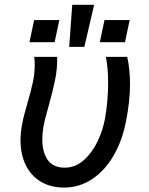

<svg xmlns="http://www.w3.org/2000/svg" viewBox="-20 -794 640 824"><path d="M68 -192.5Q68 -223.5 75 -261Q78.5 -281 85 -305.2Q91.5 -329.5 98 -352.5Q113.5 -405 121.2 -441.8Q129 -478.5 129 -516Q129 -534.5 127 -550H225.5Q226.5 -500 216.2 -449.8Q206 -399.5 187 -333Q171.5 -278 166.5 -251Q161.5 -220 161.5 -196Q161.5 -141.5 184.5 -108Q207.5 -74.5 258 -74.5Q303.5 -74.5 339.5 -106.5Q375.5 -138.5 398.8 -187.2Q422 -236 431 -287Q444 -363.5 444 -438Q444 -501 434.5 -550H526Q538 -495.5 538 -433.5Q538 -361 521.5 -277Q505.5 -191.5 467.5 -126.2Q429.5 -61 374.8 -25Q320 11 254.5 11Q198.5 11 156.2 -13.8Q114 -38.5 91 -84.5Q68 -130.5 68 -192.5ZM428.5 -708H536.5L516.5 -613H408.5ZM126.5 -708H234.5L214.5 -613H106.5ZM384 -773.5 342 -593H277L290 -773.5Z"/></svg>

Font: JuliaMono Medium
Style: Italic
Weight: 500
Italic angle: -9°
Monospace: yes
Designer: cormullion
Foundry: corm
Version: Version 0.054; ttfautohint (v1.8.4)